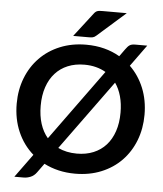

<svg xmlns="http://www.w3.org/2000/svg" viewBox="-63 -985 932 1096"><g transform="rotate(5 403.0 -437.0)"><path d="M296 -130Q343.5 -107 404 -107Q457 -107 499.2 -124.5Q541.5 -142 571 -174.8Q600.5 -207.5 616.5 -254.8Q632.5 -302 632.5 -361.5Q632.5 -413 620.8 -455.2Q609 -497.5 586.5 -529.5ZM526.5 -585.5Q501 -600.5 470.2 -608.5Q439.5 -616.5 404 -616.5Q351 -616.5 308.8 -599Q266.5 -581.5 236.8 -548.5Q207 -515.5 191 -468.2Q175 -421 175 -361.5Q175 -304 189.5 -258.5Q204 -213 232 -180ZM662 -633Q713.5 -583 741.8 -513.8Q770 -444.5 770 -361.5Q770 -282 743.8 -214.2Q717.5 -146.5 669.5 -97Q621.5 -47.5 554 -19.8Q486.5 8 404 8Q353.5 8 309 -2.5Q264.5 -13 225.5 -33L187.5 19.5Q173 39.5 153 47.5Q133 55.5 113.5 55.5H60.5L158 -78.5Q100.5 -128.5 69 -201Q37.5 -273.5 37.5 -361.5Q37.5 -441 64 -508.8Q90.5 -576.5 138.8 -626Q187 -675.5 254.5 -703.2Q322 -731 404 -731Q459.5 -731 507.8 -718.5Q556 -706 597 -682L626.5 -723Q633 -732 638.5 -738.2Q644 -744.5 650 -748.5Q656 -752.5 663.8 -754.2Q671.5 -756 682.5 -756H751ZM618.5 -930.5 456.5 -787.5Q446.5 -778.5 437.5 -776.5Q428.5 -774.5 414.5 -774.5H325L429.5 -910Q434.5 -917 439.5 -921.2Q444.5 -925.5 450.5 -927.5Q456.5 -929.5 463.8 -930Q471 -930.5 481 -930.5Z"/></g></svg>

Font: Lato 2
Style: Bold
Weight: 700
Designer: Lukasz Dziedzic with Adam Twardoch and Botio Nikoltchev
Foundry: tyPoland Lukasz Dziedzic
Version: Version 2.015; 2015-08-06; http://www.latofonts.com/